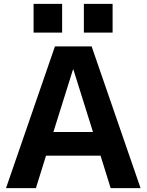

<svg xmlns="http://www.w3.org/2000/svg" viewBox="-20 -969 755 989"><path d="M263 -730H452L704 0H550L498 -167H217L165 0H11ZM459 -289 358 -611H356L255 -289ZM412 -949H560V-801H412ZM153 -949H300V-801H153Z"/></svg>

Font: Enso
Style: Bold
Weight: 700
Designer: Coji Morishita
Foundry: UNDERFOREST DESIGN
Version: Version 1.000